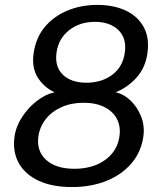

<svg xmlns="http://www.w3.org/2000/svg" viewBox="-20 -753 662 784"><path d="M273.1 10.8Q193.7 10.8 138.3 -14.8Q82.9 -40.4 56.8 -86.8Q30.7 -133.2 39.4 -195.8Q45.4 -237.8 71 -276.4Q96.5 -315 132 -342Q167.5 -369 202.9 -376Q158.7 -397 133.8 -436.9Q108.9 -476.9 117.4 -535.8Q126.2 -598.9 163 -642.9Q199.7 -687 255.7 -710Q311.7 -733 377.4 -733Q443.8 -733 493.1 -710Q542.4 -687 566.6 -642.9Q590.9 -598.9 582 -535.8Q573.9 -476.9 538.2 -436.9Q502.6 -397 452.2 -376Q485.6 -369 513.6 -342Q541.6 -315 556.5 -276.4Q571.4 -237.8 565.4 -195.8Q556.8 -133.2 517.6 -86.8Q478.4 -40.4 415.6 -14.8Q352.8 10.8 273.1 10.8ZM283.5 -63.8Q359.4 -63.8 409.4 -100Q459.4 -136.3 467.7 -196.2Q473.5 -236.2 457.5 -267.1Q441.4 -298.1 406.6 -315.7Q371.8 -333.4 321.1 -333.4Q271.3 -333.4 231.5 -315.7Q191.8 -298.1 167.2 -267.1Q142.6 -236.2 136.8 -196.2Q128.5 -136.3 168.5 -100Q208.5 -63.8 283.5 -63.8ZM332.8 -415.2Q394.9 -415.2 438.3 -447.6Q481.7 -480 489.6 -538.2Q498.1 -596.3 463.6 -630.1Q429.2 -663.8 367.4 -663.8Q306 -663.8 262.5 -629.9Q218.9 -596 210.8 -538.2Q202.8 -480 237.1 -447.6Q271.4 -415.2 332.8 -415.2Z"/></svg>

Font: Public Sans Thin
Style: Italic
Weight: 100
Italic angle: -8°
Designer: The Public Sans project authors (U.S. Web Design System). Libre Franklin designed by Pablo Impallari and Rodrigo Fuenzal
Version: Version 2.000